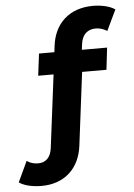

<svg xmlns="http://www.w3.org/2000/svg" viewBox="-155 -796 730 1045"><g transform="rotate(-5 210.0 -274.0)"><path d="M398 -626C421 -626 442 -618 459 -607L513 -720C485 -740 437 -750 393 -750C263 -750 180 -672 166 -550L162 -517H78L63 -397H147L97 0C91 53 62 78 22 78C-3 78 -24 71 -40 59L-93 172C-65 192 -19 202 30 202C156 202 238 124 253 2L303 -397H436L450 -517H312L316 -548C323 -601 353 -626 398 -626Z"/></g></svg>

Font: AWKNG-Font
Style: Bold
Weight: 700
Designer: Awakening Church
Foundry: Awakening Church
Version: Version 1.700;PS 001.700;hotconv 1.0.88;makeotf.lib2.5.64775